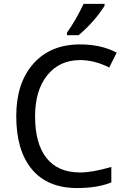

<svg xmlns="http://www.w3.org/2000/svg" viewBox="-20 -951 640 981"><path d="M548.8 -98.1V-19Q477.5 9.8 374 9.8Q223.1 9.8 143.1 -85.9Q63 -181.6 63 -357.9Q63 -526.9 150.4 -625.5Q237.8 -724.1 389.2 -724.1Q496.6 -724.1 576.2 -682.1L538.1 -606Q462.9 -644 389.2 -644Q284.2 -644 221.7 -566.7Q159.2 -489.3 159.2 -356.9Q159.2 -216.8 217.8 -143.3Q276.4 -69.8 389.2 -69.8Q452.6 -69.8 548.8 -98.1ZM322.3 -784.2Q368.2 -849.1 407.2 -931.2H514.2V-920.9Q459.5 -836.4 381.3 -771H322.3Z"/></svg>

Font: Apple Sans Adjectives
Style: Regular
Weight: 400
Monospace: yes
Foundry: Apple Sans Adjectives
Version: Version 0.01